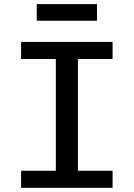

<svg xmlns="http://www.w3.org/2000/svg" viewBox="-20 -899 640 919"><path d="M518.8 0V-81.7H353V-616.5H518.8V-698.2H81V-616.5H247.2V-81.7H81V0ZM155.9 -799.7H444.2V-879.3H155.9Z"/></svg>

Font: Margiela Mono Medium
Style: Regular
Weight: 500
Designer: Mike Abbink, Paul van der Laan, Pieter van Rosmalen
Foundry: Bold Monday
Version: Version 2.003 2021